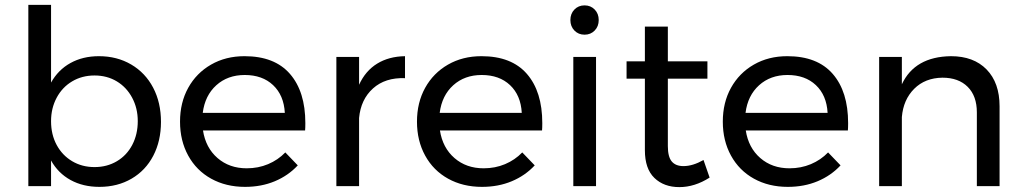

<svg xmlns="http://www.w3.org/2000/svg" viewBox="-20 -762 4187 786"><path d="M639 -263Q639 -185 607.5 -124.5Q576 -64 518.5 -30.5Q461 3 387 3Q320 3 269 -25Q218 -53 189 -105V0H96V-742H189V-424Q218 -476 268.5 -504Q319 -532 385 -532Q459 -532 517 -498Q575 -464 607 -403Q639 -342 639 -263ZM544 -266Q544 -319 521 -362Q498 -405 458 -429Q418 -453 367 -453Q316 -453 275.5 -429Q235 -405 212 -362Q189 -319 189 -266Q189 -211 212 -168.5Q235 -126 275.5 -102Q316 -78 367 -78Q418 -78 458.5 -102Q499 -126 521.5 -169Q544 -212 544 -266Z M1230 -258Q1230 -238 1229 -228H811Q822 -157 870.5 -115Q919 -73 990 -73Q1037 -73 1077.5 -90Q1118 -107 1148 -138L1199 -85Q1160 -43 1105 -20Q1050 3 983 3Q905 3 844.5 -30.5Q784 -64 750.5 -125Q717 -186 717 -264Q717 -342 750.5 -402.5Q784 -463 844 -497.5Q904 -532 981 -532Q1104 -532 1167 -459.5Q1230 -387 1230 -258ZM1146 -300Q1142 -372 1098 -413.5Q1054 -455 982 -455Q912 -455 865.5 -413Q819 -371 810 -300Z M1638 -532V-442Q1557 -445 1507 -400Q1457 -355 1450 -279V0H1357V-529H1450V-415Q1476 -472 1524 -501.5Q1572 -531 1638 -532Z M2200 -258Q2200 -238 2199 -228H1781Q1792 -157 1840.5 -115Q1889 -73 1960 -73Q2007 -73 2047.5 -90Q2088 -107 2118 -138L2169 -85Q2130 -43 2075 -20Q2020 3 1953 3Q1875 3 1814.5 -30.5Q1754 -64 1720.5 -125Q1687 -186 1687 -264Q1687 -342 1720.5 -402.5Q1754 -463 1814 -497.5Q1874 -532 1951 -532Q2074 -532 2137 -459.5Q2200 -387 2200 -258ZM2116 -300Q2112 -372 2068 -413.5Q2024 -455 1952 -455Q1882 -455 1835.5 -413Q1789 -371 1780 -300Z M2327 -529H2420V0H2327ZM2431 -680Q2431 -654 2414.5 -637Q2398 -620 2373 -620Q2348 -620 2331.5 -637Q2315 -654 2315 -680Q2315 -706 2331.5 -723Q2348 -740 2373 -740Q2398 -740 2414.5 -723Q2431 -706 2431 -680Z M2885 -35Q2824 4 2761 4Q2698 4 2659 -33.5Q2620 -71 2620 -147V-440H2545V-511H2620V-653H2714V-511H2876V-440H2714V-164Q2714 -120 2730 -101Q2746 -82 2778 -82Q2816 -82 2860 -107Z M3452 -258Q3452 -238 3451 -228H3033Q3044 -157 3092.5 -115Q3141 -73 3212 -73Q3259 -73 3299.5 -90Q3340 -107 3370 -138L3421 -85Q3382 -43 3327 -20Q3272 3 3205 3Q3127 3 3066.5 -30.5Q3006 -64 2972.5 -125Q2939 -186 2939 -264Q2939 -342 2972.5 -402.5Q3006 -463 3066 -497.5Q3126 -532 3203 -532Q3326 -532 3389 -459.5Q3452 -387 3452 -258ZM3368 -300Q3364 -372 3320 -413.5Q3276 -455 3204 -455Q3134 -455 3087.5 -413Q3041 -371 3032 -300Z M4072 -327V0H3979V-302Q3979 -369 3941.5 -406.5Q3904 -444 3838 -444Q3767 -443 3722.5 -398.5Q3678 -354 3672 -283V0H3579V-529H3672V-417Q3725 -530 3873 -532Q3966 -532 4019 -477.5Q4072 -423 4072 -327Z"/></svg>

Font: Gontserrat
Style: Regular
Weight: 400
Designer: Julieta Ulanovsky
Foundry: Julieta Ulanovsky
Version: Version 6.001